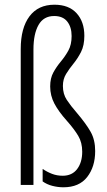

<svg xmlns="http://www.w3.org/2000/svg" viewBox="-20 -785 456 815"><path d="M338 -633Q338 -592 324 -564.5Q310 -537 292 -515Q274 -493 260.5 -471Q247 -449 247 -420Q247 -386 263.5 -361Q280 -336 307 -305Q346 -259 365 -225Q384 -191 384 -144Q384 -77 350 -33.5Q316 10 249 10Q226 10 202.5 4Q179 -2 161 -15V-68Q180 -55 201 -47Q222 -39 246 -39Q286 -39 307.5 -67.5Q329 -96 329 -141Q329 -180 312 -208.5Q295 -237 264 -272Q229 -311 211 -345Q193 -379 193 -418Q193 -453 206.5 -477.5Q220 -502 238 -523.5Q256 -545 270 -570Q284 -595 284 -632Q284 -670 265.5 -693.5Q247 -717 210 -717Q165 -717 143.5 -679Q122 -641 122 -575V0H68V-577Q68 -666 105 -715.5Q142 -765 211 -765Q272 -765 305 -729Q338 -693 338 -633Z"/></svg>

Font: Noto Sans Malayalam ExtraCondensed Light
Style: Regular
Weight: 300
Width: 2
Designer: Jelle Bosma - Monotype Design Team
Foundry: Monotype Imaging Inc.
Version: Version 2.104; ttfautohint (v1.8.4.7-5d5b)